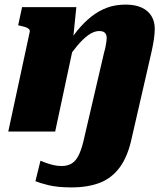

<svg xmlns="http://www.w3.org/2000/svg" viewBox="-20 -572 731 835"><path d="M16 0H220L305 -398L297 -394L312 -541H76L59 -462L68 -460Q82 -457 92 -453.5Q102 -450 106.5 -445Q111 -440 109 -432ZM348 20Q338 68 325 97Q312 126 293.5 138Q275 150 248 150Q229 150 210.5 145.5Q192 141 178 135.5Q164 130 156 127L134 216Q150 223 189.5 233Q229 243 291 243Q362 243 414 223Q466 203 501 155.5Q536 108 553 28L638 -342Q645 -373 649 -399Q653 -425 653 -447Q653 -479 638.5 -502.5Q624 -526 596 -539Q568 -552 526 -552Q482 -552 445.5 -538.5Q409 -525 377.5 -500Q346 -475 317.5 -440.5Q289 -406 260 -363L262 -301Q290 -342 315.5 -372.5Q341 -403 365 -420Q389 -437 411 -437Q429 -437 436.5 -429Q444 -421 444 -406Q444 -399 442.5 -389.5Q441 -380 439 -369Q437 -358 433 -345Z"/></svg>

Font: Roboto Serif ExtraBold
Style: Italic
Weight: 800
Italic angle: -10°
Version: Version 1.007